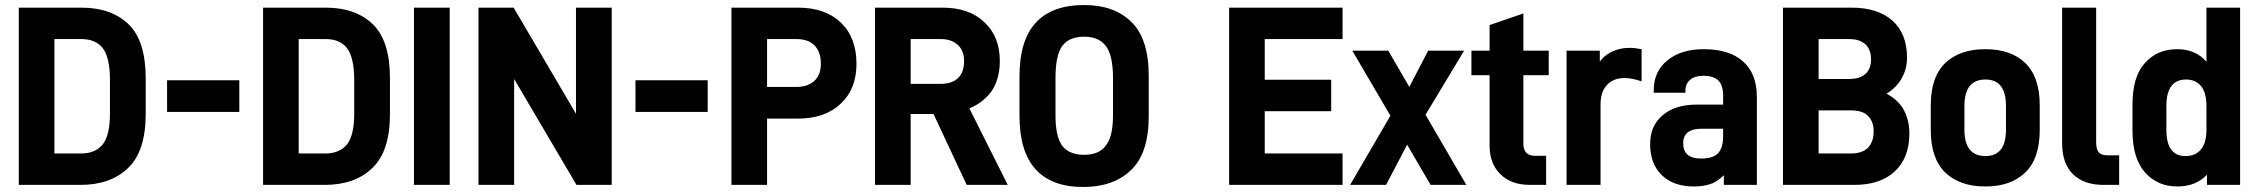

<svg xmlns="http://www.w3.org/2000/svg" viewBox="-20 -725 8913 758"><path d="M301.8 -694.8Q418.9 -694.8 486.8 -629.9Q555.2 -564.5 555.2 -416V-274.9Q555.2 -127 484.9 -61Q416 4.9 297.9 4.9H54.2V-694.8ZM300.8 -119.1Q356.9 -119.1 386.2 -155.8Q414.1 -192.4 414.1 -275.9V-409.2Q414.1 -496.6 386.2 -534.2Q358.4 -570.8 300.8 -570.8H194.8V-119.1Z M924.8 -408.2V-283.2H639.6V-408.2Z M1266.1 -694.8Q1383.3 -694.8 1451.2 -629.9Q1519.5 -564.5 1519.5 -416V-274.9Q1519.5 -127 1449.2 -61Q1380.4 4.9 1262.2 4.9H1018.6V-694.8ZM1265.1 -119.1Q1321.3 -119.1 1350.6 -155.8Q1378.4 -192.4 1378.4 -275.9V-409.2Q1378.4 -496.6 1350.6 -534.2Q1322.8 -570.8 1265.1 -570.8H1159.2V-119.1Z M1755.4 -694.8V4.9H1614.3V-694.8Z M2253.9 -694.8H2395V4.9H2255.9L2009.8 -413.1V4.9H1869.1V-694.8H2007.8L2253.9 -275.9Z M2773.9 -408.2V-283.2H2488.8V-408.2Z M3299.3 -636.2Q3361.3 -577.1 3361.3 -473.1Q3361.3 -373.5 3299.3 -315.9Q3237.3 -256.8 3130.4 -256.8H3008.3V4.9H2867.7V-694.8H3130.4Q3237.8 -694.8 3299.3 -636.2ZM3195.3 -405.8Q3220.7 -429.7 3220.7 -473.1Q3220.7 -520.5 3195.3 -545.9Q3170.4 -570.8 3124.5 -570.8H3008.3V-381.8H3124.5Q3168.5 -381.8 3195.3 -405.8Z M3575.2 -274.9V4.9H3434.6V-694.8H3701.2Q3805.7 -694.8 3865.2 -638.2Q3927.2 -582 3927.2 -483.9Q3927.2 -415 3895.5 -366.2Q3863.3 -320.8 3807.1 -296.9L3958.5 4.9H3796.4L3665.5 -274.9ZM3694.3 -394Q3739.3 -394 3762.2 -417Q3786.1 -439.5 3786.1 -483.9Q3786.1 -524.4 3762.2 -546.9Q3736.8 -570.8 3694.3 -570.8H3575.2V-394Z M4004.9 -424.8Q4004.9 -705.1 4260.7 -705.1Q4378.4 -705.1 4445.8 -639.2Q4515.1 -572.8 4515.1 -424.8V-267.1Q4515.1 -119.1 4444.8 -53.2Q4375.5 13.2 4256.8 13.2Q4131.3 13.2 4068.1 -57.1Q4004.9 -127.4 4004.9 -267.1ZM4346.2 -150.9Q4374 -186 4374 -269V-418Q4374 -505.4 4346.2 -543Q4318.4 -580.1 4260.7 -580.1Q4201.2 -580.1 4173.8 -543.9Q4147 -506.8 4147 -418V-269Q4147 -186 4173.8 -148.9Q4201.7 -113.8 4260.7 -113.8Q4319.3 -113.8 4346.2 -150.9Z M4973.1 -410.2H5235.4V-286.1H4973.1V-119.1H5280.3V4.9H4832.5V-694.8H5280.3V-570.8H4973.1Z M5535.2 -153.8 5452.1 4.9H5310.1L5469.2 -268.1L5318.8 -524.9H5460.9L5543.9 -381.8L5618.2 -524.9H5760.3L5607.9 -272L5769 4.9H5627.9Z M5994.1 -158.2Q5994.1 -109.9 6040 -109.9H6084V4.9H6020Q5945.8 4.9 5903.8 -37.1Q5860.8 -78.6 5860.8 -149.9V-428.2H5789.1V-524.9H5860.8V-626L5994.1 -671.9V-524.9H6094.2V-428.2H5994.1Z M6413.6 -536.1Q6433.1 -536.1 6460.9 -530.8V-403.8Q6422.4 -417 6393.6 -417Q6350.1 -417 6324.7 -390.1Q6298.8 -362.8 6298.8 -312V4.9H6164.6V-524.9H6295.9V-481.9Q6312.5 -504.9 6339.8 -519Q6373 -536.1 6413.6 -536.1Z M6860.8 -482.9Q6916 -435.1 6916 -341.8V4.9H6785.6V-33.2Q6760.7 -9.8 6739.7 -1Q6708.5 11.2 6668 11.2Q6586.9 11.2 6541 -33.2Q6494.6 -78.1 6494.6 -155.8Q6494.6 -228.5 6543.9 -270Q6592.8 -312 6677.7 -312H6782.7V-348.1Q6782.7 -388.2 6763.9 -407Q6745.1 -425.8 6705.1 -425.8Q6671.4 -425.8 6652.8 -410.2Q6633.8 -394 6633.8 -367.2V-358.9H6508.8V-368.2Q6508.8 -443.4 6563 -486.8Q6616.7 -530.8 6706.1 -530.8Q6807.1 -530.8 6860.8 -482.9ZM6762.7 -120.1Q6782.7 -141.6 6782.7 -185.1V-216.8H6697.8Q6625 -216.8 6625 -159.2Q6625 -99.1 6695.8 -99.1Q6743.2 -99.1 6762.7 -120.1Z M7492.7 -296.9Q7518.1 -252.9 7518.1 -198.2Q7518.1 -101.6 7460 -47.9Q7402.8 4.9 7300.8 4.9H7019V-694.8H7290Q7392.6 -694.8 7450.7 -644Q7508.8 -591.8 7508.8 -498Q7508.8 -449.7 7484.9 -411.1Q7464.4 -377 7427.7 -355Q7469.2 -334 7492.7 -296.9ZM7159.7 -413.1H7279.8Q7321.8 -413.1 7344.7 -433.1Q7366.7 -453.6 7366.7 -490.2Q7366.7 -529.3 7344.7 -549.8Q7322.3 -570.8 7279.8 -570.8H7159.7ZM7355 -142.1Q7377 -165.5 7377 -207Q7377 -245.1 7355 -267.1Q7334.5 -289.1 7288.1 -289.1H7159.7V-119.1H7288.1Q7332 -119.1 7355 -142.1Z M7660.6 -43Q7602.5 -98.1 7602.5 -211.9V-309.1Q7602.5 -421.9 7660.6 -477.1Q7717.3 -530.8 7818.4 -530.8Q7918 -530.8 7974.6 -477.1Q8032.7 -421.9 8032.7 -309.1V-211.9Q8032.7 -98.1 7974.6 -43Q7917.5 11.2 7818.4 11.2Q7717.8 11.2 7660.6 -43ZM7899.4 -307.1Q7899.4 -411.1 7818.4 -411.1Q7735.4 -411.1 7735.4 -307.1V-212.9Q7735.4 -108.9 7818.4 -108.9Q7899.4 -108.9 7899.4 -212.9Z M8164.1 -37.1Q8121.1 -80.1 8121.1 -158.2V-694.8H8255.4V-166Q8255.4 -135.3 8265.1 -124Q8275.9 -111.8 8299.3 -111.8H8346.2V4.9H8284.2Q8207.5 4.9 8164.1 -37.1Z M8448.7 -43.9Q8398.9 -99.6 8398.9 -209V-312Q8398.9 -422.9 8447.8 -476.1Q8496.6 -530.8 8574.7 -530.8Q8648.9 -530.8 8690.9 -481V-694.8H8823.7V4.9H8692.9V-35.2Q8649.4 11.2 8575.7 11.2Q8498 11.2 8448.7 -43.9ZM8668.9 -134.8Q8690.9 -161.1 8690.9 -212.9V-307.1Q8690.9 -357.9 8669.9 -384.8Q8647.9 -411.1 8610.8 -411.1Q8532.7 -411.1 8532.7 -307.1V-212.9Q8532.7 -108.9 8607.9 -108.9Q8647.5 -108.9 8668.9 -134.8Z"/></svg>

Font: D-DIN-PRO ExtraBold
Style: Bold
Weight: 800
Designer: Charles Nix
Foundry: CyberFei
Version: Version 1.000;hotconv 1.0.109;makeotfexe 2.5.65596